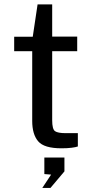

<svg xmlns="http://www.w3.org/2000/svg" viewBox="-20 -688 429 894"><path d="M339.5 -449.5H223V-128Q223 -86.5 236.2 -77.2Q249.5 -68 286 -68H342.5V-6Q332.5 -2.5 313.2 0Q294 2.5 266 2.5Q185.5 2.5 157.8 -30Q130 -62.5 130 -125V-449.5H46V-517H132.5L155 -667.5H223V-517.5H339.5ZM177 187 218 125 186.5 122.5V45.5H280V110L215 187Z"/></svg>

Font: Public Sans
Style: Regular
Weight: 400
Designer: The Public Sans project authors (U.S. Web Design System). Libre Franklin designed by Pablo Impallari and Rodrigo Fuenzal
Version: Version 1.008; ttfautohint (v1.8.1) -l 8 -r 50 -G 200 -x 14 